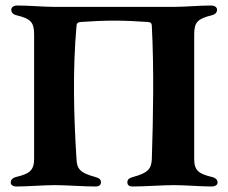

<svg xmlns="http://www.w3.org/2000/svg" viewBox="-20 -675 830 698"><path d="M39 3C80 3 138 -2 180 -2C220 -2 284 3 328 3C339 3 347 -2 347 -12C347 -24 339 -28 325 -32C273 -46 259 -60 258 -98C248 -256 244 -422 258 -579C258 -589 262 -594 272 -595C315 -598 354 -600 395 -600C436 -600 474 -598 519 -595C528 -594 532 -590 532 -580C540 -422 537 -256 532 -98C531 -60 516 -46 465 -32C451 -28 443 -24 443 -12C443 -2 450 3 462 3C506 3 571 -2 612 -2C653 -2 710 3 751 3C760 3 771 -2 771 -11C771 -22 763 -29 749 -32C703 -43 686 -55 686 -97V-551C686 -595 700 -607 748 -619C762 -622 769 -629 769 -640C769 -649 759 -655 749 -655C704 -655 652 -650 612 -650C538 -650 469 -650 398 -650H178C138 -650 87 -655 41 -655C31 -655 21 -649 21 -640C21 -629 28 -622 42 -619C90 -607 104 -595 104 -551V-97C104 -55 86 -43 40 -32C27 -29 19 -22 19 -11C19 -2 29 3 39 3Z"/></svg>

Font: EB Garamond
Style: Bold
Weight: 700
Designer: Georg Duffner and Octavio Pardo
Foundry: Georg Duffner
Version: Version 1.000;PS 001.000;hotconv 1.0.88;makeotf.lib2.5.64775